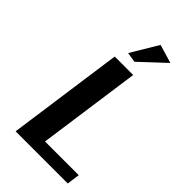

<svg xmlns="http://www.w3.org/2000/svg" viewBox="-262 -940 1015 1015"><g transform="rotate(45 245.5 -432.5)"><path d="M477 -72 467 0H77L168 -650H306L225 -72ZM296 -865 400 -834 261 -704 205 -713Z"/></g></svg>

Font: Arsenal
Style: Bold Italic
Weight: 700
Italic angle: -9°
Designer: Andrij Shevchenko
Foundry: Stairsfor.com
Version: Version 1.000